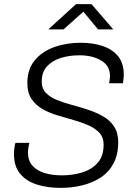

<svg xmlns="http://www.w3.org/2000/svg" viewBox="-20 -904 670 934"><path d="M275 10Q212 10 160.5 -6Q109 -22 78.5 -58Q48 -94 48 -154Q48 -167 50 -184Q52 -201 55 -209H123Q121 -203 118.5 -187.5Q116 -172 116 -162Q116 -123 137.5 -98.5Q159 -74 196 -62.5Q233 -51 281 -51Q335 -51 381 -65.5Q427 -80 455.5 -112.5Q484 -145 484 -200Q484 -236 463.5 -258Q443 -280 410 -294.5Q377 -309 338 -320Q299 -331 259 -343Q219 -355 186 -374Q153 -393 133 -423Q113 -453 113 -500Q113 -567 149 -610.5Q185 -654 244 -675Q303 -696 372 -696Q431 -696 478.5 -680.5Q526 -665 554 -631Q582 -597 582 -542Q582 -535 581.5 -526Q581 -517 578 -499H511Q514 -518 514.5 -524.5Q515 -531 515 -535Q515 -584 472.5 -609.5Q430 -635 366 -635Q317 -635 275.5 -622Q234 -609 208.5 -581Q183 -553 183 -507Q183 -473 203.5 -452Q224 -431 257 -417.5Q290 -404 330 -393.5Q370 -383 409 -370Q448 -357 481.5 -338Q515 -319 535 -288.5Q555 -258 555 -212Q555 -152 532.5 -109.5Q510 -67 470.5 -41Q431 -15 380.5 -2.5Q330 10 275 10ZM215 -761 350 -884H425L531 -761H457L375 -860H400L289 -761Z"/></svg>

Font: Chivo ExtraLight
Style: Italic
Weight: 250
Italic angle: -8.05°
Designer: Hector Gatti
Foundry: Omnibus-Type
Version: Version 2.002